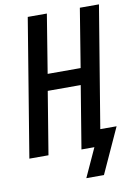

<svg xmlns="http://www.w3.org/2000/svg" viewBox="-96 -795 698 1009"><g transform="rotate(-10 252.5 -291.0)"><path d="M375 153H281L351 0H282L337 -334H161L106 0H4L125 -735H227L176 -422H352L403 -735H505L398 -88H485Z"/></g></svg>

Font: Iosevka SS18 Semibold
Style: Italic
Weight: 600
Italic angle: -9°
Monospace: yes
Designer: Belleve Invis
Foundry: Belleve Invis
Version: Version 25.1.1; ttfautohint (v1.8.4)